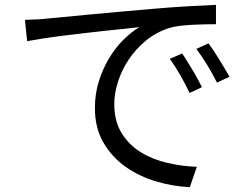

<svg xmlns="http://www.w3.org/2000/svg" viewBox="-20 -740 1040 793"><path d="M732 -519Q741 -507 751.5 -489.5Q762 -472 773.5 -453.5Q785 -435 795.5 -415.5Q806 -396 814 -380L763 -356Q746 -392 725 -429Q704 -466 681 -497ZM841 -561Q850 -549 861.5 -532Q873 -515 884.5 -496Q896 -477 907.5 -458Q919 -439 928 -423L876 -399Q858 -435 836.5 -470.5Q815 -506 791 -538ZM83 -658Q112 -659 134.5 -660Q157 -661 171 -663Q195 -665 240.5 -669.5Q286 -674 344 -679.5Q402 -685 469.5 -691Q537 -697 605 -703Q686 -710 754 -714Q822 -718 872 -720V-640Q851 -640 825 -639.5Q799 -639 772.5 -637.5Q746 -636 721.5 -633Q697 -630 678 -624Q625 -607 583 -572.5Q541 -538 512 -494.5Q483 -451 467.5 -403Q452 -355 452 -311Q452 -239 482.5 -190Q513 -141 562 -111Q611 -81 672 -67Q733 -53 793 -51L764 33Q695 30 625.5 9.5Q556 -11 499.5 -50.5Q443 -90 407.5 -150.5Q372 -211 372 -294Q372 -352 388 -403.5Q404 -455 430 -498.5Q456 -542 489 -575Q522 -608 556 -628Q534 -625 498.5 -621.5Q463 -618 420.5 -613.5Q378 -609 331.5 -603.5Q285 -598 240.5 -592.5Q196 -587 157.5 -581Q119 -575 92 -570Z"/></svg>

Font: SpoqaHanSans-Regular
Style: Regular
Weight: 400
Designer: [Spoqa Han Sans] Dong-huui Kim \uAE40 \uB3D9 \uD718  Younghwa Kang \uAC15 \uC601 \uD654  [Noto Sans] Ryoko NISHIZUKA \u8
Foundry: Spoqa (http://www.spoqa-han-sans.com)
Version: Version 2.000